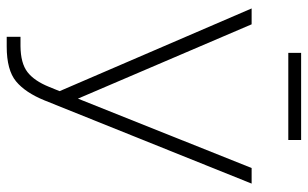

<svg xmlns="http://www.w3.org/2000/svg" viewBox="-194 -722 926 578"><g transform="rotate(90 269.0 -433.0)"><path d="M90.8 9.8V-31.7H118.7Q170.4 -32.2 197 -52.7Q223.6 -73.2 241.7 -118.2L254.4 -149.4L5.4 -727.5H53.2L276.9 -204.6L485.8 -727.5H532.7L282.2 -104Q258.8 -46.4 224.9 -18.3Q190.9 9.8 120.1 9.8ZM401.4 -876.5V-837.9H139.2V-876.5Z"/></g></svg>

Font: Inter Display Extra Light
Style: Regular
Weight: 200
Designer: Rasmus Andersson
Foundry: rsms
Version: Version 4.000;git-4fc901f